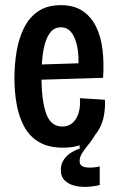

<svg xmlns="http://www.w3.org/2000/svg" viewBox="-20 -561 458 745"><path d="M367 157Q343 163 316.5 164Q290 165 267.5 159Q245 153 230.5 138.5Q216 124 216 99Q216 74 229 56.5Q242 39 259.5 29Q277 19 289 16V-60L361 -61V-56Q340 -21 323 0Q306 21 297.5 35Q289 49 289 65Q289 76 296 81.5Q303 87 315 88.5Q327 90 340 89Q353 88 367 85ZM224 12Q168 12 131 -10Q94 -32 73.5 -70.5Q53 -109 44.5 -157Q36 -205 36 -257Q36 -311 44.5 -361.5Q53 -412 73 -452.5Q93 -493 128 -517Q163 -541 216 -541Q266 -541 299 -519.5Q332 -498 351.5 -460Q371 -422 377.5 -370.5Q384 -319 380 -259L115 -251V-310L303 -316L284 -291Q287 -347 279 -383Q271 -419 255.5 -437Q240 -455 216 -455Q190 -455 173.5 -433Q157 -411 149 -369Q141 -327 141 -264Q141 -171 159 -120.5Q177 -70 222 -70Q238 -70 251 -77Q264 -84 273.5 -98Q283 -112 287.5 -132.5Q292 -153 290 -180L387 -174Q389 -146 383.5 -113.5Q378 -81 360 -52.5Q342 -24 309 -6Q276 12 224 12Z"/></svg>

Font: Bricolage Grotesque Condensed Medium
Style: Regular
Weight: 500
Width: 3
Designer: Mathieu Triay
Foundry: Atelier Triay
Version: Version 1.000;gftools[0.9.30]